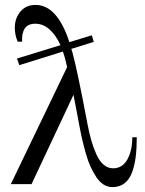

<svg xmlns="http://www.w3.org/2000/svg" viewBox="-20 -746 586 778"><path d="M58.1 -481.9 48.8 -508.8 225.1 -563Q206.5 -604 180.4 -627Q154.3 -649.9 123 -649.9Q92.8 -649.9 80.1 -630.1Q67.4 -610.4 69.8 -577.1H51.8Q40 -603.5 40 -633.8Q40 -671.4 62.5 -698.7Q85 -726.1 124 -726.1Q211.9 -726.1 261.2 -575.2L352.1 -603L359.9 -576.2L269 -547.9L273.9 -532.2Q294.4 -456.1 334 -246.1Q341.3 -207 349.9 -177.2Q358.4 -147.5 370.6 -120.4Q382.8 -93.3 399.9 -78.6Q417 -64 438 -64Q476.1 -64 496.1 -99.9Q516.1 -135.7 516.1 -189.9H534.2Q534.2 -145.5 530 -111.6Q525.9 -77.6 515.4 -48.3Q504.9 -19 484.6 -3.4Q464.4 12.2 435.1 12.2Q416.5 12.2 400.1 2Q383.8 -8.3 370.8 -27.6Q357.9 -46.9 347.4 -69.6Q336.9 -92.3 328.4 -122.3Q319.8 -152.3 313.7 -178.2Q307.6 -204.1 301.8 -235.8Q299.8 -246.6 291 -293.2Q282.2 -339.8 277.8 -361.8L107.9 0H23.9L252 -474.1Q243.2 -514.6 234.9 -537.1Z"/></svg>

Font: Flanker Steampunk
Style: Regular
Weight: 400
Designer: Alexey Kryukov, Leonardo Di Lena
Foundry: Alexey Kryukov, Leonardo Di Lena
Version: 1.210